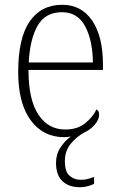

<svg xmlns="http://www.w3.org/2000/svg" viewBox="-20 -563 499 802"><path d="M314 219Q267 219 240.5 193.5Q214 168 214 117Q214 81 233 52.5Q252 24 276 7Q270 8 263 9Q256 10 248 10Q160 10 108 -61Q56 -132 56 -262Q56 -404 104 -473.5Q152 -543 240 -543Q320 -543 365 -477Q410 -411 410 -294V-271H99Q99 -146 140.5 -84Q182 -22 252 -22Q303 -22 335 -47.5Q367 -73 383 -106Q394 -100 394 -84Q394 -64 376 -42.5Q358 -21 331 -9Q300 8 275.5 37.5Q251 67 251 111Q251 154 270.5 171Q290 188 317 188Q331 188 343 185.5Q355 183 373 176V205Q344 219 314 219ZM368 -302Q367 -395 335.5 -453.5Q304 -512 239 -512Q169 -512 137 -455.5Q105 -399 100 -302Z"/></svg>

Font: Noto Serif Tamil SemiCondensed ExtraLight
Style: Italic
Weight: 200
Width: 4
Italic angle: -12°
Designer: Indian Type Foundry, Tom Grace, and the Monotype Design Team
Foundry: Monotype Imaging Inc.
Version: Version 2.003; ttfautohint (v1.8.4.7-5d5b)